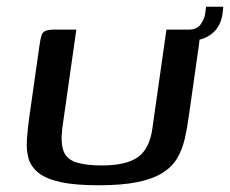

<svg xmlns="http://www.w3.org/2000/svg" viewBox="-20 -548 684 571"><path d="M542 -206Q537 -168 529.5 -135.5Q522 -103 507 -77.5Q492 -52 463.5 -34Q435 -16 389 -6.5Q343 3 273 3Q203 3 160 -6.5Q117 -16 94.5 -34Q72 -52 65 -76.5Q58 -101 60 -132.5Q62 -164 67 -199L97 -410Q100 -431 103 -441.5Q106 -452 115 -456Q124 -460 143 -460H207L165 -165Q160 -121 169.5 -97.5Q179 -74 207 -65Q235 -56 283 -56Q356 -56 390.5 -81Q425 -106 433 -165L475 -460H537Q558 -460 566 -456Q574 -452 574 -441.5Q574 -431 571 -410ZM520 -425 522 -460H543Q566 -460 577 -476Q588 -492 590 -506L593 -528H644L642 -508Q636 -465 605 -444Q574 -423 520 -425Z"/></svg>

Font: Genos Thin Medium
Style: Italic
Weight: 500
Italic angle: -8°
Version: Version 1.010